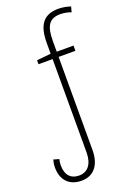

<svg xmlns="http://www.w3.org/2000/svg" viewBox="-187 -832 787 1139"><g transform="rotate(-20 206.5 -262.0)"><path d="M121 241C200 241 243 183 243 92V-496H349V-529H243V-595C243 -692 269 -731 338 -731C360 -731 385 -727 406 -718L415 -752C393 -759 369 -765 338 -765C243 -765 205 -709 205 -597V-530L116 -521V-496H205V93C205 167 171 207 118 207C63 207 35 172 35 114C35 95 38 82 40 75L5 65C1 79 -2 95 -2 114C-2 192 43 241 121 241Z"/></g></svg>

Font: Noto Sans SemiCondensed ExtraLight
Style: Regular
Weight: 200
Width: 4
Designer: Monotype Design Team
Foundry: Monotype Imaging Inc.
Version: Version 2.013